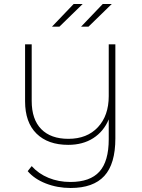

<svg xmlns="http://www.w3.org/2000/svg" viewBox="-20 -740 706 957"><path d="M555 -519V-50Q555 77 500 137Q445 197 332 197Q266 197 208.5 174.5Q151 152 118 113L138 88Q172 126 222 146.5Q272 167 331 167Q429 167 475.5 115.5Q522 64 522 -46V-145Q497 -85 445 -51.5Q393 -18 320 -18Q219 -18 162 -74Q105 -130 105 -235V-519H138V-237Q138 -145 185.5 -96.5Q233 -48 321 -48Q414 -48 468 -106Q522 -164 522 -261V-519ZM347 -720H392L276 -607H239ZM492 -720H537L421 -607H384Z"/></svg>

Font: Montserrat Alternates ExLight
Style: Regular
Weight: 275
Designer: Julieta Ulanovsky
Foundry: Julieta Ulanovsky
Version: Version 7.200